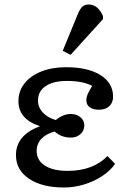

<svg xmlns="http://www.w3.org/2000/svg" viewBox="-20 -820 566 854"><path d="M264 14Q167 14 109 -25Q51 -64 51 -130Q51 -219 157 -258V-259Q62 -290 62 -370Q62 -415 89 -449Q116 -483 163.5 -502Q211 -521 274 -521Q371 -521 427 -486Q483 -451 483 -390Q483 -363 466 -347.5Q449 -332 420 -332Q394 -332 379 -343Q364 -354 364 -374Q364 -387 370 -401Q376 -415 390 -438Q349 -460 278 -460Q217 -460 183 -437Q149 -414 149 -373Q149 -343 170 -320Q191 -297 228 -286Q261 -313 295 -313Q321 -313 338 -298.5Q355 -284 355 -262Q355 -239 338 -223.5Q321 -208 295 -208Q253 -208 223 -235Q185 -225 164 -202.5Q143 -180 143 -149Q143 -107 179.5 -83.5Q216 -60 281 -60Q394 -60 458 -126L492 -91Q470 -60 434 -36.5Q398 -13 354 0.5Q310 14 264 14ZM294 -576 259 -594 326 -757Q336 -781 346.5 -790.5Q357 -800 375 -800Q415 -800 438 -749V-735Z"/></svg>

Font: Literata 12pt
Style: Regular
Weight: 400
Designer: Latin by Veronika Burian and Jose Scaglione. Greek by Irene Vlachou. Cyrillic by Vera Evstafieva.
Foundry: TypeTogether
Version: Version 3.002